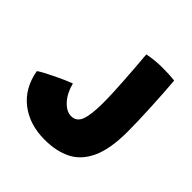

<svg xmlns="http://www.w3.org/2000/svg" viewBox="-174 -787 936 936"><g transform="rotate(45 294.5 -318.5)"><path d="M267.5 9.5Q162.5 9.5 92 -45.5Q21.5 -100.5 4 -200.5Q13.5 -207.5 34.8 -219Q56 -230.5 81.8 -243Q107.5 -255.5 131.5 -266Q155.5 -276.5 171 -282Q184 -230 214.2 -196.5Q244.5 -163 277.5 -163Q314.5 -163 328.5 -200.8Q342.5 -238.5 342.5 -320.5Q342.5 -351.5 340.8 -391.5Q339 -431.5 336.2 -472.8Q333.5 -514 330.8 -549.8Q328 -585.5 326 -608.8Q324 -632 324 -635.5Q345.5 -640 373 -642.8Q400.5 -645.5 424 -645.5Q449 -645.5 469.2 -644.5Q489.5 -643.5 510 -641Q513 -607.5 515.8 -563.2Q518.5 -519 521 -471.8Q523.5 -424.5 524.8 -380.8Q526 -337 526 -305Q526 -185.5 494.2 -116.8Q462.5 -48 404.5 -19.2Q346.5 9.5 267.5 9.5Z"/></g></svg>

Font: Grandstander ExtraBold
Style: Regular
Weight: 800
Designer: Tyler Finck
Foundry: Etcetera Type Co
Version: Version 1.200; ttfautohint (v1.8.3)